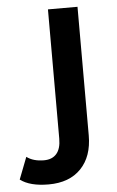

<svg xmlns="http://www.w3.org/2000/svg" viewBox="-146 -571 494 809"><g transform="rotate(-5 101.0 -166.5)"><path d="M-93 170 -57 77Q-29 98 16 98Q51 98 69.5 76.5Q88 55 88 13V-534H213V10Q213 99 164 150Q115 201 27 201Q-52 201 -93 170Z"/></g></svg>

Font: CMG Sans SemiBold
Style: Regular
Weight: 600
Designer: Julieta Ulanovsky
Foundry: Julieta Ulanovsky
Version: Version 7.200